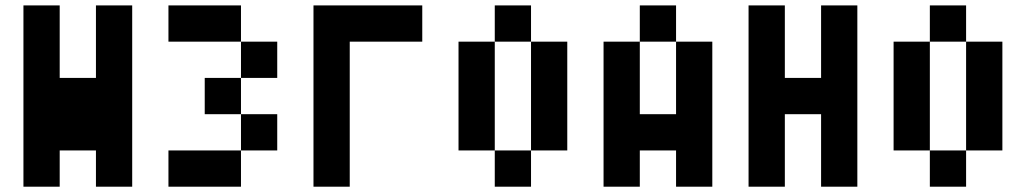

<svg xmlns="http://www.w3.org/2000/svg" viewBox="-20 -704 3868 724"><path d="M68.4 -683.6H205.1V-410.2H341.8V-683.6H478.5V0H341.8V-136.7H205.1V0H68.4Z M615.2 -546.9V-683.6H888.7V-546.9ZM615.2 0V-136.7H888.7V0ZM1025.4 -136.7H888.7V-273.4H1025.4ZM888.7 -273.4H752V-410.2H888.7ZM1025.4 -410.2H888.7V-546.9H1025.4Z M1572.3 -683.6V-546.9H1298.8V0H1162.1V-683.6Z M1982.4 -546.9H1845.7V-683.6H1982.4ZM1982.4 0H1845.7V-136.7H1982.4ZM1982.4 -546.9H2119.1V-136.7H1982.4ZM1709 -546.9H1845.7V-136.7H1709Z M2529.3 -546.9H2392.6V-683.6H2529.3ZM2255.9 -546.9H2392.6V-273.4H2529.3V-546.9H2666V0H2529.3V-136.7H2392.6V0H2255.9Z M2802.7 -683.6H2939.5V-410.2H3076.2V-683.6H3212.9V0H3076.2V-273.4H2939.5V0H2802.7Z M3623 -546.9H3486.3V-683.6H3623ZM3623 0H3486.3V-136.7H3623ZM3623 -546.9H3759.8V-136.7H3623ZM3349.6 -546.9H3486.3V-136.7H3349.6Z"/></svg>

Font: DatCub
Style: Bold
Weight: 700
Designer: GGBot
Version: 1.00